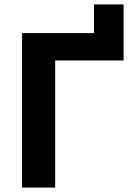

<svg xmlns="http://www.w3.org/2000/svg" viewBox="-20 -850 600 870"><path d="M80 -700H406V-830H540V-576H230V0H80Z"/></svg>

Font: Golos Text DemiBold
Style: Regular
Weight: 600
Designer: A.Korolkova, Vitaly Kuzmin
Foundry: ParaType Ltd
Version: Version 2.002